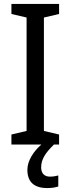

<svg xmlns="http://www.w3.org/2000/svg" viewBox="-20 -734 358 975"><path d="M189 116C189 76 209 44 254 0H280V-51L203 -69V-645L280 -663V-714H38V-663L115 -645V-69L38 -51V0H190C152 33 119 81 119 128C119 188 151 221 220 221C243 221 260 218 276 213V157C267 159 254 163 234 163C206 163 189 147 189 116Z"/></svg>

Font: Noto Sans Devanagari UI SemiCondensed
Style: Regular
Weight: 400
Width: 4
Designer: Jelle Bosma - Monotype Design Team
Foundry: Monotype Imaging Inc.
Version: Version 2.004